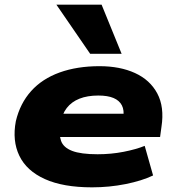

<svg xmlns="http://www.w3.org/2000/svg" viewBox="-20 -793 747 824"><path d="M375 11Q251 11 172.5 -24.5Q94 -60 63 -124.5Q32 -189 48 -273Q66 -349 113.5 -402Q161 -455 236 -482Q311 -509 407 -509Q495 -509 559.5 -479.5Q624 -450 655 -392Q686 -334 673 -249L667 -205H204L219 -305H534L509 -286Q514 -320 503 -341Q492 -362 467 -372.5Q442 -383 402 -383Q355 -383 321 -369.5Q287 -356 266.5 -329.5Q246 -303 239 -262V-259Q232 -217 242 -188.5Q252 -160 289.5 -145.5Q327 -131 399 -131Q457 -131 510.5 -141.5Q564 -152 601 -167L637 -40Q589 -17 519 -3Q449 11 375 11ZM367 -562 222 -773H416L502 -562Z"/></svg>

Font: Nunito Sans 10pt Expanded Black
Style: Italic
Weight: 900
Width: 7
Italic angle: -9°
Designer: Vernon Adams
Foundry: Vernon Adams
Version: Version 3.101;gftools[0.9.27]